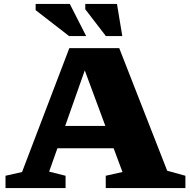

<svg xmlns="http://www.w3.org/2000/svg" viewBox="-20 -955 966 975"><path d="M829 -88 921.5 -62.5V0H517V-62.5L602 -81.5L557 -202H271.5L229.5 -83.5L313 -62.5V0H8V-62.5L92 -81.5L332 -710.5H585.5ZM311 -315.5H515L410.5 -597.5ZM417.5 -772H330.5L161 -903.5V-935H334.5ZM601 -772H517.5L413 -908V-935H574Z"/></svg>

Font: Newsreader 6pt
Style: Bold
Weight: 700
Designer: Hugues Gentile
Foundry: Production Type
Version: Version 1.003; ttfautohint (v1.8.3)